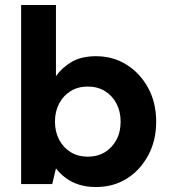

<svg xmlns="http://www.w3.org/2000/svg" viewBox="-20 -740 698 772"><path d="M366 12Q328 12 298 2.5Q268 -7 245 -24Q222 -41 205 -63L190 0H65V-720H205V-434Q229 -468 268 -491Q307 -514 366 -514Q435 -514 489.5 -479.5Q544 -445 576 -386Q608 -327 608 -250Q608 -175 576 -115.5Q544 -56 490 -22Q436 12 366 12ZM333 -110Q372 -110 401.5 -128Q431 -146 448 -177.5Q465 -209 465 -251Q465 -292 448 -324Q431 -356 401.5 -374Q372 -392 333 -392Q294 -392 264.5 -374Q235 -356 218 -324Q201 -292 201 -251Q201 -210 218 -178Q235 -146 264.5 -128Q294 -110 333 -110Z"/></svg>

Font: DM Sans 16pt ExtraBold
Style: Regular
Weight: 800
Version: Version 4.004;gftools[0.9.30]